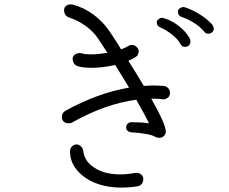

<svg xmlns="http://www.w3.org/2000/svg" viewBox="-20 -837 1040 872"><path d="M908 -693Q890 -715 860.5 -733.5Q831 -752 807 -759Q788 -765 788 -785Q788 -792 795 -798Q802 -804 811 -805Q817 -805 819 -804Q851 -794 886 -772.5Q921 -751 945 -724Q949 -719 951 -708Q951 -697 943.5 -690.5Q936 -684 927 -684Q914 -684 908 -693ZM799 -638Q787 -660 761.5 -680Q736 -700 711 -711Q701 -715 696.5 -720.5Q692 -726 692 -736Q692 -744 700 -750Q708 -756 717 -756Q720 -756 729 -753Q761 -743 792 -719Q823 -695 841 -664Q845 -656 845 -649Q845 -638 838 -631Q831 -624 821 -624Q814 -624 808 -627.5Q802 -631 799 -638ZM673 -389H667Q733 -272 733 -240Q733 -227 724 -219Q715 -211 703 -211Q692 -211 684 -216Q671 -224 641.5 -229Q612 -234 577 -236Q566 -237 559.5 -243Q553 -249 553 -259Q553 -269 560 -275.5Q567 -282 578 -282Q623 -282 657 -277Q635 -321 599 -384Q460 -366 308 -281Q303 -277 292 -277Q278 -277 269.5 -284.5Q261 -292 261 -306Q261 -324 277 -334Q425 -415 566 -439Q540 -483 503 -542Q446 -529 398 -529Q354 -529 331 -537Q310 -546 310 -571Q310 -582 320 -589Q330 -596 343 -596Q348 -596 350 -595Q368 -590 393 -590Q423 -590 468 -597L426 -661Q404 -694 369.5 -719Q335 -744 295 -757Q283 -761 277 -770Q271 -779 271 -791Q271 -803 279.5 -810Q288 -817 301 -817Q308 -817 310 -816Q359 -804 404 -771Q449 -738 480 -691Q510 -647 530 -613Q552 -621 564 -629Q571 -633 579 -633Q594 -633 605 -619Q609 -612 610 -605Q610 -586 596 -578Q581 -568 563 -561Q601 -501 633 -447Q663 -449 676 -449Q692 -449 724 -447Q736 -445 744 -436.5Q752 -428 752 -415Q752 -403 744.5 -395.5Q737 -388 726 -386H721Q697 -389 673 -389ZM631 -24Q631 -11 624 -2Q617 7 605 9Q568 15 530 15Q476 15 430.5 0.5Q385 -14 353 -41Q298 -87 298 -149Q298 -163 307 -172Q316 -181 327 -181Q339 -181 347.5 -172.5Q356 -164 358 -153Q360 -133 369.5 -115.5Q379 -98 395 -85Q444 -45 526 -45Q560 -45 595 -52H601Q612 -52 621.5 -44Q631 -36 631 -24Z"/></svg>

Font: Tsukimi Rounded
Style: Regular
Weight: 400
Designer: Takashi Funayama
Foundry: Takashi Funayama
Version: Version 1.032; ttfautohint (v1.8.3)